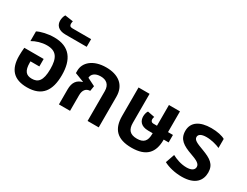

<svg xmlns="http://www.w3.org/2000/svg" viewBox="-74 -1286 2342 1822"><g transform="rotate(30 1097.0 -375.0)"><path d="M262 12C427 12 493 -85 493 -255C493 -422 424 -529 252 -529C183 -529 111 -512 72 -491V-385C113 -410 174 -429 230 -429C334 -429 369 -370 369 -250C369 -119 328 -82 261 -82C199 -82 169 -115 169 -204V-219H266V-301H54C51 -273 49 -236 49 -210C49 -62 118 12 262 12Z M330 -605H562V-689H356C332 -689 323 -701 323 -720C323 -729 325 -741 327 -749L237 -762C225 -743 219 -716 219 -695C219 -649 247 -605 330 -605Z M607 0H729V-171C729 -228 755 -258 800 -260L809 -316L723 -359C724 -398 757 -429 819 -429C881 -429 921 -397 921 -327V0H1043V-336C1043 -467 952 -529 822 -529C678 -529 598 -453 598 -365V-338L697 -300L696 -297C640 -281 607 -244 607 -164Z M1408 12C1570 12 1635 -66 1635 -205V-208H1689V-290H1635V-517H1514V-290H1473C1454 -290 1444 -304 1444 -321C1444 -330 1446 -342 1450 -349L1373 -364C1362 -349 1356 -323 1356 -302C1356 -256 1381 -208 1466 -208H1514V-200C1514 -122 1483 -88 1410 -88C1333 -88 1302 -125 1302 -200V-517H1181V-205C1181 -66 1245 12 1408 12Z M1957 12C2109 12 2158 -65 2158 -148C2158 -238 2101 -272 2009 -307C1930 -336 1892 -352 1892 -385C1892 -413 1918 -432 1977 -432C2031 -432 2094 -414 2125 -399V-498C2096 -516 2039 -529 1974 -529C1846 -529 1771 -477 1771 -383C1771 -291 1830 -254 1932 -218C2000 -194 2037 -175 2037 -140C2037 -106 2006 -87 1953 -87C1890 -87 1831 -111 1794 -131L1760 -33C1812 -5 1884 12 1957 12Z"/></g></svg>

Font: Noto Sans Thai UI SemCond SemBd
Style: Regular
Weight: 600
Width: 4
Designer: Monotype Design Team
Foundry: Monotype Imaging Inc.
Version: Version 2.000